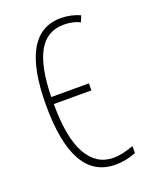

<svg xmlns="http://www.w3.org/2000/svg" viewBox="-110 -599 528 671"><g transform="rotate(-20 154.0 -263.5)"><path d="M46 -268Q46 -537 198 -537Q235 -537 269 -522L260 -499Q234 -512 200 -512Q137 -512 106 -456.5Q75 -401 73 -289H213V-263H73Q73 -138 107.5 -76.5Q142 -15 206 -15Q237 -15 281 -31V-5Q242 10 204 10Q46 10 46 -268Z"/></g></svg>

Font: Noto Sans Display Thin Cond
Style: Regular
Weight: 250
Width: 3
Designer: Monotype Design team
Foundry: Monotype Imaging Inc.
Version: Version 1.000